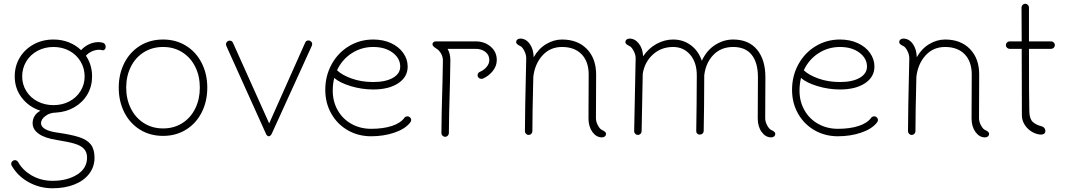

<svg xmlns="http://www.w3.org/2000/svg" viewBox="-20 -722 5719 1030"><path d="M547 -471Q547 -463 542.5 -457.5Q538 -452 531 -452L523 -454Q522 -455 508 -455Q489 -454 471 -445.5Q453 -437 441 -423Q474 -374 474 -312Q474 -259 449 -216Q424 -173 379.5 -147Q335 -121 280 -118H281Q248 -118 224 -100Q200 -82 200 -61Q200 -43 221.5 -30Q243 -17 285 -11Q363 0 405.5 14Q448 28 467.5 53.5Q487 79 487 124Q487 174 457.5 211.5Q428 249 377 268.5Q326 288 262 288Q193 288 134 255.5Q75 223 43 167Q40 163 40 157Q40 149 46 143Q52 137 60 137Q65 137 70 140Q75 143 77 147Q102 192 151.5 220Q201 248 262 248Q341 248 394 214.5Q447 181 447 124Q447 94 430.5 76.5Q414 59 381 49Q348 39 285 29Q220 19 187.5 -4.5Q155 -28 155 -61Q155 -82 165.5 -99.5Q176 -117 197 -128Q135 -148 97 -197.5Q59 -247 59 -312Q59 -368 86 -413Q113 -458 160.5 -484Q208 -510 267 -510Q311 -510 349 -495Q387 -480 415 -453Q433 -473 457.5 -484.5Q482 -496 508 -496Q520 -496 531 -493Q538 -491 542.5 -485.5Q547 -480 547 -471ZM434 -312Q434 -356 412 -392.5Q390 -429 352 -449.5Q314 -470 267 -470Q220 -470 181.5 -449.5Q143 -429 121 -392.5Q99 -356 99 -312Q99 -269 121 -233.5Q143 -198 181.5 -178Q220 -158 267 -158Q314 -158 352 -178Q390 -198 412 -233.5Q434 -269 434 -312Z M617 -252Q617 -325 647 -384Q677 -443 731 -476.5Q785 -510 855 -510Q924 -510 978 -476.5Q1032 -443 1062 -384Q1092 -325 1092 -252Q1092 -178 1062 -119Q1032 -60 978 -26.5Q924 7 855 7Q785 7 731 -26.5Q677 -60 647 -119Q617 -178 617 -252ZM1052 -252Q1052 -314 1027.5 -363.5Q1003 -413 958 -441.5Q913 -470 855 -470Q797 -470 752 -442Q707 -414 682 -364Q657 -314 657 -252Q657 -190 682 -140Q707 -90 752 -61.5Q797 -33 855 -33Q913 -33 958 -61.5Q1003 -90 1027.5 -140Q1052 -190 1052 -252Z M1655 -487Q1655 -483 1653 -477L1438 -5Q1431 9 1422 9Q1412 9 1406 -6L1194 -476Q1192 -482 1192 -485Q1193 -493 1198.5 -498.5Q1204 -504 1212 -504Q1225 -504 1230 -492L1424 -60L1617 -493Q1622 -505 1635 -505Q1643 -505 1648.5 -499.5Q1654 -494 1655 -487Z M2186 -78Q2186 -72 2180 -64Q2153 -30 2096 -10.5Q2039 9 1971 9Q1902 9 1846 -23Q1790 -55 1757.5 -112Q1725 -169 1725 -240Q1725 -315 1759 -377Q1793 -439 1852 -474.5Q1911 -510 1982 -510Q2036 -510 2078 -490.5Q2120 -471 2143.5 -437.5Q2167 -404 2167 -365Q2167 -309 2116.5 -275.5Q2066 -242 1982 -242Q1921 -242 1861.5 -260Q1802 -278 1773 -304Q1765 -270 1765 -236Q1765 -177 1792 -130Q1819 -83 1866 -57Q1913 -31 1971 -31Q2036 -31 2083 -46.5Q2130 -62 2151 -92Q2152 -94 2157 -96Q2162 -98 2166 -98Q2174 -98 2180 -92Q2186 -86 2186 -78ZM1788 -345Q1815 -319 1867 -300.5Q1919 -282 1982 -282Q2049 -282 2088 -304.5Q2127 -327 2127 -365Q2127 -409 2086.5 -439.5Q2046 -470 1982 -470Q1919 -470 1867 -436.5Q1815 -403 1788 -345Z M2645 -400Q2645 -368 2623.5 -341Q2602 -314 2570 -300Q2568 -299 2562 -299Q2554 -299 2548 -304.5Q2542 -310 2542 -318Q2542 -331 2555 -337Q2575 -345 2590 -362.5Q2605 -380 2605 -400Q2605 -427 2584 -443.5Q2563 -460 2532 -460H2381Q2396 -435 2396 -399L2394 -283Q2388 -79 2388 -8Q2388 0 2382 6Q2376 12 2368 12Q2360 12 2354 6Q2348 0 2348 -8Q2348 -88 2354 -292L2356 -397Q2356 -418 2345.5 -435.5Q2335 -453 2323 -460Q2300 -474 2300 -484Q2300 -491 2305 -495.5Q2310 -500 2318 -500H2532Q2579 -500 2612 -472Q2645 -444 2645 -400Z M3231 -5Q3231 5 3224.5 10Q3218 15 3209 15Q3179 15 3158 -14Q3137 -43 3137 -87L3138 -322Q3138 -392 3100 -431Q3062 -470 2995 -470Q2931 -470 2890 -424.5Q2849 -379 2841 -310Q2836 -110 2836 -18Q2836 -10 2830 -4Q2824 2 2816 2Q2808 2 2802 -4Q2796 -10 2796 -18Q2796 -114 2803 -410Q2803 -429 2792.5 -449.5Q2782 -470 2771 -475Q2749 -485 2749 -495Q2749 -505 2755.5 -510Q2762 -515 2771 -515Q2801 -515 2821.5 -487Q2842 -459 2843 -415Q2869 -461 2910 -485.5Q2951 -510 2995 -510Q3079 -510 3128.5 -459Q3178 -408 3178 -322L3177 -88Q3177 -69 3187.5 -49.5Q3198 -30 3209 -25Q3231 -15 3231 -5Z M4139 -5Q4139 5 4132.5 10Q4126 15 4117 15Q4087 15 4066 -14Q4045 -43 4045 -87L4046 -308Q4046 -386 4012.5 -428Q3979 -470 3913 -470Q3848 -470 3807 -427.5Q3766 -385 3758 -318Q3758 -262 3757 -150.5Q3756 -39 3755 -18Q3754 -10 3748.5 -5Q3743 0 3734 0Q3726 0 3720.5 -5Q3715 -10 3715 -18Q3716 -53 3717 -161Q3718 -269 3718 -318Q3718 -387 3682.5 -428.5Q3647 -470 3591 -470Q3527 -470 3482.5 -429.5Q3438 -389 3428 -326L3422 -18Q3422 -10 3416 -4Q3410 2 3402 2Q3394 2 3388 -4Q3382 -10 3382 -18L3390 -410Q3390 -429 3379 -449.5Q3368 -470 3357 -475Q3335 -485 3335 -495Q3335 -505 3341.5 -510Q3348 -515 3357 -515Q3386 -515 3407 -488.5Q3428 -462 3430 -420Q3460 -464 3503 -487Q3546 -510 3591 -510Q3645 -510 3686 -479.5Q3727 -449 3745 -396Q3771 -452 3816.5 -481Q3862 -510 3913 -510Q3996 -510 4041 -456Q4086 -402 4086 -308L4085 -88Q4085 -69 4095.5 -49.5Q4106 -30 4117 -25Q4139 -15 4139 -5Z M4690 -78Q4690 -72 4684 -64Q4657 -30 4600 -10.5Q4543 9 4475 9Q4406 9 4350 -23Q4294 -55 4261.5 -112Q4229 -169 4229 -240Q4229 -315 4263 -377Q4297 -439 4356 -474.5Q4415 -510 4486 -510Q4540 -510 4582 -490.5Q4624 -471 4647.5 -437.5Q4671 -404 4671 -365Q4671 -309 4620.5 -275.5Q4570 -242 4486 -242Q4425 -242 4365.5 -260Q4306 -278 4277 -304Q4269 -270 4269 -236Q4269 -177 4296 -130Q4323 -83 4370 -57Q4417 -31 4475 -31Q4540 -31 4587 -46.5Q4634 -62 4655 -92Q4656 -94 4661 -96Q4666 -98 4670 -98Q4678 -98 4684 -92Q4690 -86 4690 -78ZM4292 -345Q4319 -319 4371 -300.5Q4423 -282 4486 -282Q4553 -282 4592 -304.5Q4631 -327 4631 -365Q4631 -409 4590.5 -439.5Q4550 -470 4486 -470Q4423 -470 4371 -436.5Q4319 -403 4292 -345Z M5286 -5Q5286 5 5279.5 10Q5273 15 5264 15Q5234 15 5213 -14Q5192 -43 5192 -87L5193 -322Q5193 -392 5155 -431Q5117 -470 5050 -470Q4986 -470 4945 -424.5Q4904 -379 4896 -310Q4891 -110 4891 -18Q4891 -10 4885 -4Q4879 2 4871 2Q4863 2 4857 -4Q4851 -10 4851 -18Q4851 -114 4858 -410Q4858 -429 4847.5 -449.5Q4837 -470 4826 -475Q4804 -485 4804 -495Q4804 -505 4810.5 -510Q4817 -515 4826 -515Q4856 -515 4876.5 -487Q4897 -459 4898 -415Q4924 -461 4965 -485.5Q5006 -510 5050 -510Q5134 -510 5183.5 -459Q5233 -408 5233 -322L5232 -88Q5232 -69 5242.5 -49.5Q5253 -30 5264 -25Q5286 -15 5286 -5Z M5619 -500Q5627 -500 5633 -494Q5639 -488 5639 -480Q5639 -472 5633 -466Q5627 -460 5619 -460H5500Q5500 -181 5502 -123Q5503 -84 5520.5 -68Q5538 -52 5566 -45Q5576 -43 5582 -36Q5588 -29 5588 -20Q5588 -10 5581.5 -5Q5575 0 5566 0Q5543 0 5518.5 -13.5Q5494 -27 5478 -51Q5462 -75 5462 -105L5461 -460H5396Q5388 -460 5382 -466Q5376 -472 5376 -480Q5376 -488 5382 -494Q5388 -500 5396 -500H5461Q5460 -589 5460 -682Q5460 -690 5466 -696Q5472 -702 5480 -702Q5488 -702 5494 -696Q5500 -690 5500 -682V-500Z"/></svg>

Font: Tsukimi Rounded Light
Style: Regular
Weight: 300
Designer: Takashi Funayama
Foundry: Takashi Funayama
Version: Version 1.032; ttfautohint (v1.8.3)